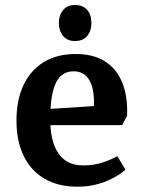

<svg xmlns="http://www.w3.org/2000/svg" viewBox="-20 -718 562 752"><path d="M283.3 13.2Q207.6 13.2 154.1 -18.2Q100.5 -49.6 72.5 -108Q44.5 -166.3 44.5 -245Q44.5 -326.6 72.2 -385Q100 -443.3 151.8 -474.9Q203.6 -506.5 276 -506.5Q346.6 -506.5 392.1 -477.1Q437.5 -447.8 459.2 -393.6Q480.9 -339.4 477.7 -264.4L458.5 -227.9H161.9L162.5 -290.7L399.4 -305.7L341.3 -251Q343.8 -268.5 345.9 -285.1Q348 -301.7 348 -319.3Q348 -374.8 328.3 -406.8Q308.6 -438.7 267.9 -438.7Q240.5 -438.7 222.1 -423.7Q203.8 -408.7 194.3 -382.5Q184.7 -356.3 180.6 -323.3Q176.5 -290.4 176.5 -253.5Q176.5 -210.3 184.2 -176.4Q191.9 -142.5 208 -118.6Q224 -94.6 248.2 -82.4Q272.5 -70.1 306.5 -70.1Q349.1 -70.1 385.2 -82.7Q421.4 -95.3 439.5 -106.4L471.3 -53.5Q460.3 -43.1 442.3 -31.7Q424.4 -20.4 400.6 -10.1Q376.8 0.2 347.5 6.7Q318.1 13.2 283.3 13.2ZM273.6 -557.2Q243.7 -557.2 227.1 -577.4Q210.5 -597.5 210.5 -627.4Q210.5 -658.4 227.1 -678.4Q243.7 -698.5 274 -698.5Q304.2 -698.5 321.1 -679.7Q338 -661 338 -627.3Q338 -596.9 321.3 -577Q304.5 -557.2 273.6 -557.2Z"/></svg>

Font: Andada Pro
Style: Regular
Weight: 400
Designer: Carolina Giovagnoli
Foundry: Huerta Tipografica
Version: Version 3.003